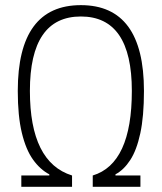

<svg xmlns="http://www.w3.org/2000/svg" viewBox="-20 -723 626 743"><path d="M62.5 0V-43.9H170.9V-48.3Q135.3 -66.9 107.7 -105.5Q80.1 -144 64.5 -209Q48.8 -273.9 48.8 -371.1Q48.8 -703.1 293 -703.1Q537.1 -703.1 537.1 -371.1Q537.1 -272.5 522.9 -207Q508.8 -141.6 483.9 -103.5Q459 -65.4 426.8 -48.3V-43.9H523.4V0H338.9V-43.9Q490.2 -89.4 490.2 -371.1Q490.2 -659.2 293 -659.2Q95.7 -659.2 95.7 -371.1Q95.7 -94.7 258.8 -43.9V0Z"/></svg>

Font: Cascadia Mono NF ExtraLight
Style: Regular
Weight: 200
Monospace: yes
Designer: Aaron Bell
Foundry: Saja Typeworks
Version: Version 2404.023; ttfautohint (v1.8.4)